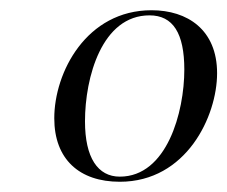

<svg xmlns="http://www.w3.org/2000/svg" viewBox="-20 -739 444 375"><path d="M214 -384C344 -384 404 -512 404 -596C404 -681 346 -719 276 -719C149 -719 86 -598 86 -508C86 -428 135 -384 214 -384ZM214 -394C171 -394 146 -431 146 -502C146 -588 179 -709 272 -709C318 -709 340 -674 340 -603C340 -520 306 -394 214 -394Z"/></svg>

Font: Noto Serif Display Light
Style: Italic
Weight: 300
Italic angle: -12°
Designer: Monotype Design Team
Foundry: Monotype Imaging Inc.
Version: Version 2.009